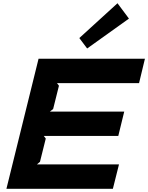

<svg xmlns="http://www.w3.org/2000/svg" viewBox="-20 -1176 923 1196"><path d="M721.2 -151.9 683.1 0H20L220.2 -810.1H882.8L846.2 -658.2H335L347.2 -642.1L311 -497.1L291 -481H753.9L716.8 -329.1H252.9L265.1 -313L229 -168L210 -151.9ZM711.9 -1155.8 783.2 -1060.1 522.9 -874 474.1 -939Z"/></svg>

Font: Sinkin Sans 700 Bold Italic
Style: Bold Italic
Weight: 700
Italic angle: -112°
Designer: Keith Bates
Foundry: K-Type
Version: Sinkin Sans (version 1.0)  by Keith Bates   •   © 2014   www